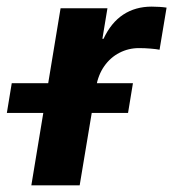

<svg xmlns="http://www.w3.org/2000/svg" viewBox="-81 -554 518 574"><path d="M12.7 0 100.1 -529.3H240.2L225.1 -438H228.5Q251 -486.3 287.4 -510.3Q323.7 -534.2 372.6 -534.2Q384.8 -534.2 396.2 -533.4Q407.7 -532.7 417 -531.2L396 -405.3Q387.2 -407.2 369.4 -408.7Q351.6 -410.2 334.5 -410.2Q303.2 -410.2 276.1 -396.2Q249 -382.3 230.7 -356.2Q212.4 -330.1 206.1 -293.5L157.2 0ZM-60.5 -216.3 -45.9 -305.2H316.4L301.8 -216.3Z"/></svg>

Font: Inter 24pt
Style: Bold Italic
Weight: 700
Italic angle: -9.3988°
Version: Version 4.001;git-66647c0bb